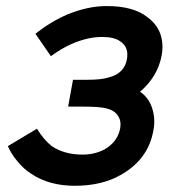

<svg xmlns="http://www.w3.org/2000/svg" viewBox="-20 -598 578 634"><path d="M202 -550Q269.5 -578 332.5 -578Q420.5 -578 466.5 -541.5Q498 -518.5 509.5 -485.8Q521 -453 513.5 -413.5Q500.5 -345 442.5 -295Q471 -276 482.5 -240.5Q494 -204.5 486.5 -167.5Q470 -71.5 378 -20Q315.5 15.5 227 15.5Q142.5 15.5 83.5 -24Q58.5 -39.5 37 -66Q26 -79 18.5 -91.5Q11 -104 6 -115.5L102 -173Q125.5 -135 151 -115.5Q192 -87.5 253 -87.5Q291.5 -87.5 324 -104Q368.5 -129 377 -175Q381 -199 369.2 -216.2Q357.5 -233.5 333.5 -239.5Q312.5 -246 251 -246H205L221 -334.5H266.5Q316 -334.5 339.5 -342.5Q365.5 -349 380.2 -364.2Q395 -379.5 399 -402Q406.5 -442.5 377 -461.5Q357 -476 317.5 -476Q268.5 -476 214.5 -452Q198.5 -445 182 -435Q165.5 -425 148 -412.5L97 -486.5Q147.5 -526.5 202 -550Z"/></svg>

Font: Russisch Sans SemiBold
Style: Italic
Weight: 600
Width: 4
Italic angle: -10°
Designer: Michael Sharanda (font) & Cristiano Sobral (main changes)
Foundry: Michael Sharanda
Version: Version 2.00;September 8, 2020;FontCreator 13.0.0.2681 64-bi